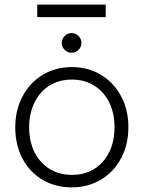

<svg xmlns="http://www.w3.org/2000/svg" viewBox="-20 -800 621 830"><path d="M46 -249Q46 -324 77.5 -383.5Q109 -443 164.5 -476.5Q220 -510 291 -510Q361 -510 416.5 -476.5Q472 -443 503.5 -384Q535 -325 535 -250Q535 -175 503.5 -116Q472 -57 416.5 -23.5Q361 10 290 10Q219 10 163.5 -23Q108 -56 77 -115Q46 -174 46 -249ZM475 -250Q475 -311 452 -357.5Q429 -404 387 -430Q345 -456 291 -456Q236 -456 194 -430Q152 -404 129 -356.5Q106 -309 106 -249Q106 -189 129 -142.5Q152 -96 194 -70Q236 -44 291 -44Q374 -44 424.5 -101Q475 -158 475 -250ZM247 -614Q247 -632 259.5 -644.5Q272 -657 289 -657Q307 -657 319.5 -644.5Q332 -632 332 -614Q332 -597 319.5 -584.5Q307 -572 289 -572Q272 -572 259.5 -584.5Q247 -597 247 -614ZM141 -780H437V-726H141Z"/></svg>

Font: Bellota Text
Style: Regular
Weight: 400
Designer: Kemie Guaida
Foundry: Kemie Guaida
Version: Version 4.001